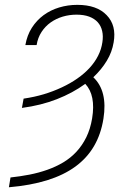

<svg xmlns="http://www.w3.org/2000/svg" viewBox="-20 -574 555 807"><path d="M24.1 171.9Q64.6 167.6 103.9 160Q143.1 152.3 178.8 139.7Q214.5 127.1 245.6 108.7Q276.6 90.2 301.1 63.9Q325.6 37.6 342.7 3Q359.7 -31.6 367.2 -76.3Q383.2 -173.7 338.4 -221.6Q285.2 -182.9 218.8 -157Q152.3 -131 72.1 -120.4L79.2 -159.4Q125 -166.2 164.1 -177.9Q203.1 -189.6 239.7 -206.7Q275.6 -223.4 305 -244Q334.5 -264.6 356.5 -288.5Q378.6 -312.5 392.2 -339.5Q405.9 -366.5 410.2 -395.6Q414.4 -422.2 409.4 -443.7Q404.5 -465.2 390.8 -480.5Q377.1 -495.7 354.8 -504.1Q332.4 -512.4 301.5 -512.4Q271.7 -512.4 243.6 -504.1Q215.6 -495.7 192.8 -479.6Q170.1 -463.4 154.5 -439.5Q138.8 -415.5 133.9 -384.6H86.6Q93.8 -425.8 113.8 -457.2Q133.9 -488.6 163 -510.1Q192.1 -531.6 228.7 -542.6Q265.3 -553.6 305 -553.6Q387.1 -553.6 428.3 -510.3Q470.2 -467.3 457.7 -396Q451 -355.1 428.8 -318.4Q406.6 -281.6 372.2 -249.3Q433.2 -191.8 414.8 -75.3Q404.5 -10.3 375.2 40Q345.9 90.2 296.9 126.1Q247.9 161.9 178.3 183.6Q108.7 205.3 17.4 213.1Z"/></svg>

Font: Inter P Extra Light
Style: Italic
Weight: 200
Italic angle: 9.39999°
Designer: Rasmus Andersson
Foundry: rsms
Version: Version 3.018;git-588b23468